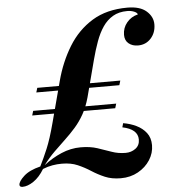

<svg xmlns="http://www.w3.org/2000/svg" viewBox="-80 -786 789 850"><g transform="rotate(-5 314.5 -361.0)"><path d="M431 -317 425 -297H56L62 -317ZM458 -417 452 -397H83L89 -417ZM515 -721Q478 -721 451.5 -705.5Q425 -690 406.5 -663Q388 -636 374.5 -599Q361 -562 350 -520L307 -356Q295 -313 277.5 -282Q260 -251 238 -226Q216 -201 191.5 -178Q167 -155 141.5 -130Q116 -105 92 -73Q129 -102 171 -120Q213 -138 257 -138Q299 -138 331 -127.5Q363 -117 392 -106.5Q421 -96 454 -96Q479 -96 498 -110Q517 -124 517 -150Q517 -173 500 -188Q483 -203 449 -210L454 -228Q485 -223 512 -210Q539 -197 556 -175Q573 -153 573 -120Q573 -85 553.5 -54.5Q534 -24 500 -5Q466 14 423 14Q383 14 352.5 1Q322 -12 295 -29.5Q268 -47 238 -60Q208 -73 168 -73Q147 -73 126.5 -69.5Q106 -66 83 -57Q62 -22 35.5 -4Q9 14 -14 14Q-27 14 -27 4Q-27 -11 -2 -34Q23 -57 72 -69Q89 -103 106.5 -144.5Q124 -186 143 -258L191 -439Q213 -522 254.5 -589.5Q296 -657 360.5 -696.5Q425 -736 517 -736Q573 -736 601.5 -711Q630 -686 630 -652Q630 -615 607.5 -590Q585 -565 550 -565Q525 -565 508.5 -578.5Q492 -592 492 -617Q492 -648 511.5 -671.5Q531 -695 561 -702Q559 -710 545.5 -715.5Q532 -721 515 -721Z"/></g></svg>

Font: Playfair Display SemiBold
Style: Italic
Weight: 600
Italic angle: -14°
Designer: Claus Eggers Sørensen
Foundry: Claus Eggers Sørensen
Version: Version 1.203